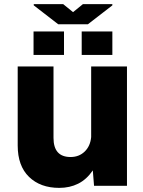

<svg xmlns="http://www.w3.org/2000/svg" viewBox="-20 -903 696 933"><path d="M144 -883H287L335 -844L383 -883H526V-877L407 -785H263L144 -877ZM143 -636V-750H291V-636ZM377 -636V-750H526V-636ZM268 10Q176 10 121 -43.5Q66 -97 66 -196V-580H240V-233Q240 -140 323 -140Q364 -140 391.5 -166.5Q419 -193 423 -237V-580H597V0H437L431 -75Q401 -31 360 -10.5Q319 10 268 10Z"/></svg>

Font: BDO Grotesk ExtraBold
Style: Regular
Weight: 800
Designer: Deni Anggara
Foundry: Lokal Container
Version: Version 2.000